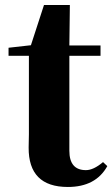

<svg xmlns="http://www.w3.org/2000/svg" viewBox="-20 -727 447 764"><path d="M407 -66Q361 17 250 17Q93 17 94 -140L95 -193V-505H14V-537L103 -547L155 -707H258L256 -546H380V-505H256V-127Q256 -50 322 -50Q352 -50 390 -82Z"/></svg>

Font: Source Han Serif CN Heavy
Style: Regular
Weight: 900
Designer: Ryoko NISHIZUKA  (kana & ideographs); Frank Grießhammer (Latin, Greek & Cyrillic); Wenlong ZHANG  (bopomofo); Sandoll Co
Foundry: Adobe Systems Incorporated
Version: Version 1.000;PS 1;hotconv 16.6.53;makeotf.lib2.5.65590